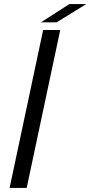

<svg xmlns="http://www.w3.org/2000/svg" viewBox="-20 -930 447 950"><path d="M278 -781.5 112 0H27.5L193.5 -781.5ZM182.5 -819.5 323.5 -910H407L260 -819.5Z"/></svg>

Font: Epilogue
Style: Italic
Weight: 400
Italic angle: -12°
Designer: Tyler Finck
Foundry: Etcetera Type Co
Version: Version 2.112